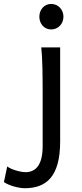

<svg xmlns="http://www.w3.org/2000/svg" viewBox="-113 -743 423 992"><path d="M197.8 -498H100.1C106.4 -446.8 107.4 -354 107.4 -258.8V12.2C107.4 108.4 71.8 146.5 19.5 146.5C-7.8 146.5 -54.2 133.3 -75.7 117.2L-92.8 197.8C-63.5 217.8 -12.7 229.5 14.6 229.5C126 229.5 197.8 169.9 197.8 -12.2ZM90.3 -656.7C90.3 -620.6 115.2 -590.8 151.4 -590.8C188 -590.8 214.8 -620.6 214.8 -656.7C214.8 -692.9 188 -722.7 151.4 -722.7C115.2 -722.7 90.3 -692.9 90.3 -656.7Z"/></svg>

Font: Andika
Style: Regular
Weight: 400
Designer: Victor Gaultney, Annie Olsen, Julie Remington, Don Collingsworth, Eric Hays
Foundry: SIL International
Version: Version 1.000